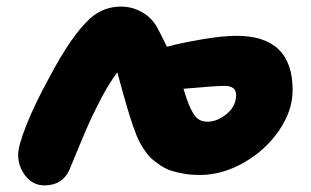

<svg xmlns="http://www.w3.org/2000/svg" viewBox="-20 -499 946 584"><path d="M115.2 64.9Q80.6 64.9 57.9 36.6Q35.2 8.3 35.2 -28.8Q35.2 -55.7 61 -120.4Q86.9 -185.1 129.9 -263.2Q197.3 -391.1 253.9 -442.9Q294.4 -479 348.1 -479Q379.4 -479 408.2 -464.1Q437 -449.2 455.1 -420.9Q463.4 -406.7 487.8 -356.9L492.2 -357.9Q522.9 -366.7 589.1 -378.4Q655.3 -390.1 699.2 -390.1Q870.1 -390.1 870.1 -225.1Q870.1 -162.1 828.6 -101.8Q787.1 -41.5 721.4 -4.2Q655.8 33.2 587.9 33.2Q562.5 33.2 540.5 29.5Q518.6 25.9 501.7 20.5Q484.9 15.1 469.7 5.1Q454.6 -4.9 444.1 -13.7Q433.6 -22.5 423.6 -36.6Q413.6 -50.8 407.5 -61.3Q401.4 -71.8 394.8 -88.4Q388.2 -105 384.8 -115Q381.3 -125 376 -142.1Q366.7 -170.4 351.8 -224.4Q336.9 -278.3 336.9 -278.8Q306.6 -239.7 272 -168.9Q250.5 -126.5 222.2 -57.4Q193.8 11.7 190.9 18.1Q169.4 64.9 115.2 64.9ZM546.9 -201.2Q560.5 -161.6 574 -145.3Q587.4 -128.9 610.8 -128.9Q641.6 -128.9 669.9 -152.8Q698.2 -176.8 698.2 -210Q698.2 -237.8 663.1 -237.8Q637.7 -237.8 538.1 -229Q544.9 -207 546.9 -201.2Z"/></svg>

Font: Shantell Sans Irregular Bouncy
Style: Regular
Weight: 800
Designer: Stephen Nixon, Anya Danilova, Shantell Martin
Foundry: Arrow Type
Version: Version 1.006;[9816181b4]